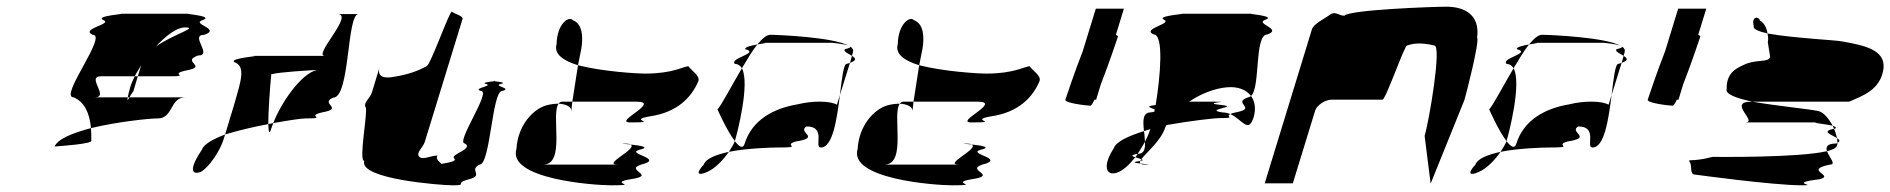

<svg xmlns="http://www.w3.org/2000/svg" viewBox="-20 -736 5651 574"><path d="M143 -298C157 -299 260 -306 253 -316C253 -329 253 -341 252 -353C199 -339 153 -321 143 -298ZM200 -445C155 -445 303 -632 257 -632C218 -650 319 -664 289 -676C260 -689 367 -695 339 -695H547C519 -695 624 -689 586 -676C549 -664 643 -650 591 -632C545 -632 618 -570 572 -570C520 -552 602 -538 540 -526C479 -514 553 -508 490 -508H392L402 -541C396 -530 388 -519 383 -508H282C236 -508 309 -445 263 -445H362C359 -433 363 -437 367 -445H534C488 -445 498 -382 452 -382C426 -382 331 -372 252 -353C248 -398 232 -432 200 -445ZM369 -474C365 -460 363 -451 362 -445H367C371 -453 379 -464 379 -464L392 -508H383C377 -496 372 -485 369 -474ZM446 -597C501 -635 575 -654 533 -654C508 -654 477 -630 446 -597Z M584 -289C551 -241 546 -210 580 -222C605 -235 638 -286 648 -318L653 -334C617 -320 589 -305 584 -289ZM681 -550C661 -563 774 -569 733 -569H951C915 -569 1040 -694 989 -694H1052C1016 -694 1027 -444 976 -444C934 -426 1011 -412 943 -400C891 -388 963 -382 894 -382C882 -382 847 -377 797 -368C819 -426 879 -516 928 -527C899 -525 818 -521 791 -514C787 -473 782 -402 782 -365C739 -357 692 -346 653 -334L682 -430C699 -490 716 -538 681 -550ZM784 -509 785 -512C784 -511 783 -510 784 -509ZM782 -365C783 -341 785 -332 791 -352C793 -357 795 -362 797 -368C793 -367 786 -366 782 -365Z M1073 -416C1081 -404 1051 -255 1069 -255C1052 -200 1302 -182 1333 -182C1381 -182 1335 -188 1382 -200C1429 -212 1379 -227 1414 -244C1446 -244 1451 -464 1481 -464C1515 -472 1451 -479 1477 -485C1496 -489 1470 -492 1458 -493C1447 -492 1417 -489 1433 -485C1457 -479 1390 -472 1418 -464C1450 -464 1340 -307 1370 -307C1397 -290 1324 -275 1338 -262C1348 -254 1317 -249 1299 -246C1299 -250 1280 -258 1288 -271C1267 -271 1243 -256 1233 -268C1223 -280 1245 -295 1250 -312L1363 -680C1365 -688 1338 -695 1331 -701C1325 -707 1266 -538 1255 -538C1230 -524 1199 -513 1161 -507C1133 -501 1105 -503 1115 -536L1092 -460C1087 -443 1065 -428 1073 -416ZM1458 -493C1453 -494 1451 -494 1458 -494C1465 -494 1463 -494 1458 -493Z M1524 -291C1496 -201 1754 -182 1807 -182C1900 -182 1794 -188 1864 -200C1948 -212 1844 -227 1897 -244C1970 -262 1849 -276 1891 -288C1927 -296 1893 -301 1865 -304C1889 -292 1779 -244 1826 -244H1604C1672 -244 1626 -394 1650 -426C1640 -426 1628 -425 1613 -421C1572 -409 1528 -360 1524 -291ZM1644 -604C1645 -664 1680 -689 1692 -676C1723 -664 1723 -623 1718 -591L1708 -541C1665 -554 1635 -574 1644 -604ZM1650 -426C1653 -430 1656 -432 1661 -432H1691L1688 -404C1689 -416 1673 -425 1650 -426ZM1708 -541 1691 -432H1883C1958 -432 1811 -370 1864 -370C1957 -370 1852 -376 1922 -388C2006 -400 2048 -446 2068 -494C2073 -510 2047 -525 2038 -538C2022 -537 1991 -516 1909 -516C1884 -516 1782 -522 1708 -541ZM1865 -304C1846 -306 1833 -307 1845 -307C1855 -307 1863 -306 1865 -304Z M2125 -409C2125 -409 2153 -345 2177 -314L2178 -318C2183 -335 2223 -486 2198 -532C2166 -478 2136 -420 2125 -409ZM2084 -244C2058 -216 2068 -210 2094 -222C2116 -231 2141 -256 2159 -282C2122 -274 2090 -262 2084 -244ZM2177 -545C2159 -562 2253 -577 2208 -589C2205 -595 2226 -600 2244 -603C2229 -584 2214 -559 2198 -532C2193 -540 2186 -545 2177 -545ZM2244 -603C2264 -607 2281 -608 2258 -608H2468C2465 -608 2506 -605 2518 -599C2473 -625 2303 -632 2283 -632C2272 -632 2259 -621 2244 -603ZM2159 -282C2166 -293 2173 -304 2177 -314C2190 -297 2201 -290 2206 -306C2228 -377 2292 -412 2364 -424C2412 -436 2463 -434 2482 -423L2491 -452C2482 -381 2470 -295 2434 -295C2412 -295 2452 -358 2391 -358C2362 -340 2437 -325 2359 -313C2317 -301 2387 -295 2303 -295C2288 -295 2212 -293 2159 -282ZM2506 -589C2499 -583 2516 -576 2527 -569L2530 -580C2532 -587 2529 -592 2522 -597C2524 -595 2520 -592 2506 -589ZM2518 -599C2520 -598 2521 -598 2522 -597C2521 -598 2519 -598 2518 -599ZM2511 -545C2502 -545 2497 -502 2491 -452L2521 -548ZM2521 -548 2527 -569C2538 -562 2543 -556 2521 -548Z M2544 -291C2516 -201 2774 -182 2827 -182C2920 -182 2814 -188 2884 -200C2968 -212 2864 -227 2917 -244C2990 -262 2869 -276 2911 -288C2947 -296 2913 -301 2885 -304C2909 -292 2799 -244 2846 -244H2624C2692 -244 2646 -394 2670 -426C2660 -426 2648 -425 2633 -421C2592 -409 2548 -360 2544 -291ZM2664 -604C2665 -664 2700 -689 2712 -676C2743 -664 2743 -623 2738 -591L2728 -541C2685 -554 2655 -574 2664 -604ZM2670 -426C2673 -430 2676 -432 2681 -432H2711L2708 -404C2709 -416 2693 -425 2670 -426ZM2728 -541 2711 -432H2903C2978 -432 2831 -370 2884 -370C2977 -370 2872 -376 2942 -388C3026 -400 3068 -446 3088 -494C3093 -510 3067 -525 3058 -538C3042 -537 3011 -516 2929 -516C2904 -516 2802 -522 2728 -541ZM2885 -304C2866 -306 2853 -307 2865 -307C2875 -307 2883 -306 2885 -304Z M3165 -438C3162 -428 3229 -420 3240 -420C3242 -420 3247 -427 3252 -438H3257L3271 -484C3294 -542 3320 -620 3322 -626C3323 -628 3320 -630 3316 -632L3340 -710H3256L3217 -583C3194 -525 3167 -444 3165 -438Z M3310 -293C3276 -242 3285 -208 3320 -220C3337 -226 3356 -243 3374 -266C3364 -269 3358 -272 3381 -276C3388 -287 3396 -299 3403 -312C3402 -322 3402 -333 3400 -344C3352 -329 3316 -312 3310 -293ZM3429 -633C3391 -650 3486 -665 3460 -677C3434 -689 3535 -695 3510 -695H3724C3699 -695 3798 -689 3763 -677C3729 -665 3816 -650 3769 -633C3729 -633 3749 -475 3720 -449C3706 -468 3680 -478 3648 -475C3612 -472 3570 -456 3535 -432H3611C3673 -432 3563 -429 3632 -422C3688 -416 3576 -409 3634 -400C3642 -400 3651 -398 3658 -395C3642 -387 3677 -383 3629 -383C3610 -383 3540 -375 3467 -362L3464 -356C3451 -315 3407 -280 3392 -260C3388 -262 3379 -264 3374 -266C3377 -269 3379 -272 3381 -276H3382C3401 -276 3404 -292 3403 -312C3409 -324 3415 -337 3419 -350C3412 -348 3407 -346 3400 -344C3397 -373 3395 -400 3420 -400C3424 -401 3429 -401 3431 -402C3432 -404 3431 -407 3432 -409C3422 -414 3399 -418 3435 -422C3449 -507 3460 -633 3429 -633ZM3384 -254C3386 -254 3388 -255 3389 -255C3387 -252 3388 -249 3390 -247C3375 -249 3361 -251 3384 -254ZM3389 -255C3400 -257 3397 -258 3392 -260C3390 -258 3390 -257 3389 -255ZM3390 -247C3392 -245 3396 -244 3404 -244C3427 -244 3407 -245 3390 -247ZM3658 -395C3694 -379 3712 -335 3728 -386C3735 -410 3732 -433 3720 -449C3717 -447 3714 -445 3711 -445C3663 -428 3738 -413 3679 -401C3668 -399 3662 -397 3658 -395Z M3761 -188H3845L3912 -406C3917 -421 3941 -438 3961 -438H4113C4123 -438 4181 -607 4187 -600C4209 -608 4234 -608 4268 -600C4291 -600 4252 -372 4239 -330L4257 -187L4358 -437C4363 -454 4404 -612 4396 -624C4405 -692 4358 -716 4304 -716C4266 -716 4014 -707 3999 -689C3982 -689 3972 -704 3956 -692C3940 -680 3907 -665 3902 -648Z M4432 -409C4432 -409 4460 -345 4484 -314L4485 -318C4490 -335 4530 -486 4505 -532C4473 -478 4443 -420 4432 -409ZM4391 -244C4365 -216 4375 -210 4401 -222C4423 -231 4448 -256 4466 -282C4429 -274 4397 -262 4391 -244ZM4484 -545C4466 -562 4560 -577 4515 -589C4512 -595 4533 -600 4551 -603C4536 -584 4521 -559 4505 -532C4500 -540 4493 -545 4484 -545ZM4551 -603C4571 -607 4588 -608 4565 -608H4775C4772 -608 4813 -605 4825 -599C4780 -625 4610 -632 4590 -632C4579 -632 4566 -621 4551 -603ZM4466 -282C4473 -293 4480 -304 4484 -314C4497 -297 4508 -290 4513 -306C4535 -377 4599 -412 4671 -424C4719 -436 4770 -434 4789 -423L4798 -452C4789 -381 4777 -295 4741 -295C4719 -295 4759 -358 4698 -358C4669 -340 4744 -325 4666 -313C4624 -301 4694 -295 4610 -295C4595 -295 4519 -293 4466 -282ZM4813 -589C4806 -583 4823 -576 4834 -569L4837 -580C4839 -587 4836 -592 4829 -597C4831 -595 4827 -592 4813 -589ZM4825 -599C4827 -598 4828 -598 4829 -597C4828 -598 4826 -598 4825 -599ZM4818 -545C4809 -545 4804 -502 4798 -452L4828 -548ZM4828 -548 4834 -569C4845 -562 4850 -556 4828 -548Z M4906 -438C4903 -428 4970 -420 4981 -420C4983 -420 4988 -427 4993 -438H4998L5012 -484C5035 -542 5061 -620 5063 -626C5064 -628 5061 -630 5057 -632L5081 -710H4997L4958 -583C4935 -525 4908 -444 4906 -438Z M5032 -251C5040 -239 5030 -214 5048 -214C5048 -214 5280 -182 5367 -182C5421 -182 5319 -188 5419 -200C5469 -212 5368 -227 5451 -244C5471 -244 5448 -266 5442 -284C5354 -264 5115 -267 5100 -267C5034 -250 5024 -263 5032 -251ZM5142 -470C5137 -454 5173 -442 5219 -432H5508C5547 -449 5603 -467 5611 -532C5616 -586 5557 -600 5488 -612C5473 -616 5339 -622 5264 -636C5266 -626 5267 -617 5265 -610L5272 -566C5267 -549 5240 -559 5202 -546C5176 -534 5141 -523 5142 -470ZM5223 -658C5215 -689 5239 -687 5241 -675C5254 -668 5262 -652 5264 -636C5238 -642 5220 -649 5223 -658ZM5197 -370C5238 -370 5142 -432 5216 -432H5219C5294 -419 5389 -410 5416 -404C5431 -401 5448 -381 5459 -360C5437 -366 5377 -370 5424 -370ZM5459 -360C5460 -357 5462 -354 5463 -351H5465C5472 -354 5468 -357 5459 -360ZM5442 -284C5438 -296 5441 -307 5470 -307C5471 -308 5472 -308 5473 -309C5473 -306 5473 -303 5472 -301C5470 -294 5459 -288 5442 -284ZM5463 -351C5467 -342 5470 -331 5472 -323C5457 -333 5422 -343 5463 -351ZM5472 -323C5473 -318 5473 -313 5473 -309C5483 -314 5479 -318 5472 -323Z"/></svg>

Font: bitstorm
Style: exextobl
Weight: 400
Version: Version 0.2